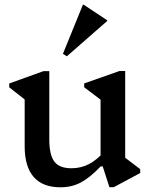

<svg xmlns="http://www.w3.org/2000/svg" viewBox="-20 -795 644 828"><path d="M240.6 12.7Q164.1 12.7 125.2 -31.9Q86.4 -76.5 86.4 -164.4V-401.4L129.4 -332.2L19.8 -418.4V-435L167.8 -488.3H192.6V-194.1Q192.6 -126.9 214.4 -98.1Q236.3 -69.4 288 -69.4Q328.7 -69.4 363.1 -87.1Q397.4 -104.8 430.4 -142.1V-77.9H414.6Q367.4 -28.4 328.3 -7.9Q289.3 12.7 240.6 12.7ZM451.9 12.2 422.9 -77.5H413.7V-401.7L456.7 -332.6L343.1 -418.7V-435.3L495.1 -488.7H519.9V-85.3L478.6 -146.1L584.7 -65.5V-48.9L470.7 12.2ZM268.5 -552.3 251.3 -562.7 337.6 -774.9H340.6L442.2 -707.6V-704.5Z"/></svg>

Font: Platypi Light
Style: Regular
Weight: 300
Designer: David Sargent
Foundry: Bolt Cutter Type
Version: Version 1.200